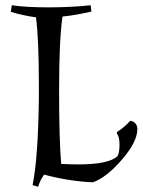

<svg xmlns="http://www.w3.org/2000/svg" viewBox="-20 -679 543 731"><path d="M218 -616Q205 -528 205 -336.5Q205 -145 213 -55Q247 -53 277 -53Q395 -53 428 -85Q435 -99 435 -129Q435 -159 425 -170L426 -177Q451 -192 476 -219Q488 -218 495.5 -209Q503 -200 503 -188Q503 -139 444 -71Q385 -3 334 15Q248 12 148 -14Q134 4 125 32L104 26Q125 -75 128 -305V-355Q128 -530 117 -613Q66 -620 21 -634L25 -659Q78 -651 164.5 -651Q251 -651 325 -659L328 -635Q268 -621 218 -616Z"/></svg>

Font: Almendra SC
Style: Regular
Weight: 400
Designer: Ana Sanfelippo
Foundry: Ana Sanfelippo
Version: Version 1.002